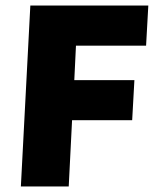

<svg xmlns="http://www.w3.org/2000/svg" viewBox="-20 -670 576 690"><path d="M89 -650H513L505 -506H253L247 -382H463L455 -238H239L227 0H55Z"/></svg>

Font: Kilde Sans Black
Style: Regular
Weight: 900
Italic angle: -3°
Designer: Paul D. Hunt
Foundry: Adobe Systems Incorporated
Version: Version 1.050;PS Version 1.000;hotconv 1.0.70;makeotf.lib2.5